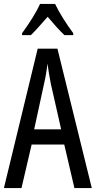

<svg xmlns="http://www.w3.org/2000/svg" viewBox="-20 -963 490 983"><path d="M262 -943H185C166 -900 129 -842 93 -793V-783H138C162 -806 193 -842 224 -877C254 -842 282 -809 310 -783H355V-793C322 -837 283 -898 262 -943ZM361 0H450L274 -714H173L0 0H90L142 -223H309ZM240 -535 293 -301H155L206 -536C214 -571 220 -607 223 -638C227 -607 233 -572 240 -535Z"/></svg>

Font: Noto Sans Ethiopic ExtCond
Style: Regular
Weight: 400
Width: 2
Designer: Monotype Design Team
Foundry: Monotype Imaging Inc.
Version: Version 2.102